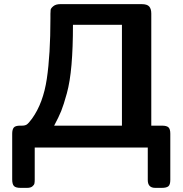

<svg xmlns="http://www.w3.org/2000/svg" viewBox="-20 -714 884 929"><path d="M39 -67Q39 -87 46.5 -96.5Q54 -106 77 -106H86Q101 -106 109.5 -111.5Q118 -117 135 -140Q189 -215 206.5 -332.5Q224 -450 224 -625V-647Q224 -659 225 -666.5Q226 -674 238 -684Q250 -694 272 -694H665Q692 -694 702 -682.5Q712 -671 712 -648V-106H764Q786 -106 795 -98Q804 -90 804 -67V156Q804 180 794.5 187.5Q785 195 763 195H731Q695 195 695 157V0H148V155Q148 167 146.5 174Q145 181 136.5 188Q128 195 111 195H79Q56 195 47.5 186Q39 177 39 154ZM242 -106H570V-594H333Q333 -483 326 -401Q319 -319 303.5 -262.5Q288 -206 276 -176.5Q264 -147 242 -106Z"/></svg>

Font: CMU Sans Serif
Style: Bold
Weight: 700
Version: Version 0.7.0